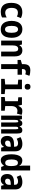

<svg xmlns="http://www.w3.org/2000/svg" viewBox="2090 -2900 820 5040"><g transform="rotate(90 2500.0 -380.0)"><path d="M291 10Q55 10 55 -267Q55 -413 119 -484.5Q183 -556 298 -556Q339 -556 378.5 -547Q418 -538 455 -519L413 -413Q385 -429 363.5 -434.5Q342 -440 314 -440Q187 -440 187 -275Q187 -187 222.5 -147Q258 -107 313 -107Q339 -107 370.5 -116Q402 -125 439 -146V-25Q399 -3 360 3.5Q321 10 291 10Z M750 10Q672 10 623 -28Q574 -66 551 -131Q528 -196 528 -275Q528 -358 552.5 -421.5Q577 -485 626 -521Q675 -557 749 -557Q851 -557 911.5 -483.5Q972 -410 972 -274Q972 -196 950.5 -131.5Q929 -67 880 -28.5Q831 10 750 10ZM750 -102Q797 -102 819 -145.5Q841 -189 841 -275Q841 -444 750 -444Q659 -444 659 -275Q659 -102 750 -102Z M1045 0V-546H1148L1164 -480H1169Q1188 -517 1221 -537Q1254 -557 1301 -557Q1377 -557 1418.5 -508.5Q1460 -460 1460 -356V0H1334V-337Q1334 -395 1316.5 -421.5Q1299 -448 1264 -448Q1217 -448 1194 -409.5Q1171 -371 1171 -289V0Z M1663 0V-431H1553V-514L1663 -547V-577Q1663 -680 1702 -723Q1741 -766 1826 -766Q1861 -766 1900 -760Q1939 -754 1970 -741L1930 -633Q1910 -641 1894 -644Q1878 -647 1867 -647Q1831 -647 1812 -627Q1793 -607 1793 -572V-546H1942V-431H1793V0Z M2257 -618Q2221 -618 2201 -637Q2181 -656 2181 -694Q2181 -770 2257 -770Q2333 -770 2333 -694Q2333 -618 2257 -618ZM2051 0V-93L2197 -107V-436L2071 -449V-546H2322V-107L2449 -93V0Z M2526 0V-95L2636 -107V-440L2534 -450V-546H2730L2754 -452H2760Q2778 -497 2807 -526.5Q2836 -556 2894 -556Q2922 -556 2947 -552Q2972 -548 2996 -537L2961 -413Q2931 -428 2892 -428Q2831 -428 2797.5 -385Q2764 -342 2764 -267V-107L2886 -95V0Z M3015 0V-546H3108L3122 -484H3130Q3142 -520 3163 -538Q3184 -556 3220 -556Q3259 -556 3275 -533.5Q3291 -511 3297 -484H3302Q3313 -513 3334 -534.5Q3355 -556 3396 -556Q3447 -556 3466 -525Q3485 -494 3485 -417V0H3373V-382Q3373 -417 3368 -433.5Q3363 -450 3345 -450Q3320 -450 3313 -429.5Q3306 -409 3306 -362V0H3194V-382Q3194 -420 3189 -435Q3184 -450 3167 -450Q3140 -450 3133.5 -424.5Q3127 -399 3127 -352V0Z M3696 10Q3628 10 3588 -34Q3548 -78 3548 -159Q3548 -249 3599 -291.5Q3650 -334 3741 -337L3831 -340V-360Q3831 -406 3806 -425Q3781 -444 3741 -444Q3709 -444 3679.5 -434Q3650 -424 3622 -409L3579 -508Q3619 -531 3662 -544Q3705 -557 3757 -557Q3851 -557 3901.5 -510.5Q3952 -464 3952 -371V0H3857L3837 -74H3834Q3810 -32 3776 -11Q3742 10 3696 10ZM3737 -103Q3775 -103 3803 -130Q3831 -157 3831 -213V-253L3775 -250Q3725 -248 3697.5 -228Q3670 -208 3670 -169Q3670 -133 3690 -118Q3710 -103 3737 -103Z M4189 10Q4132 10 4097 -26.5Q4062 -63 4046 -126.5Q4030 -190 4030 -270Q4030 -355 4047.5 -419.5Q4065 -484 4101.5 -520Q4138 -556 4195 -556Q4238 -556 4275 -535Q4312 -514 4334 -476H4338Q4332 -500 4329.5 -527.5Q4327 -555 4327 -577V-761H4455V0H4363L4334 -71H4327Q4300 -32 4266 -11Q4232 10 4189 10ZM4254 -107Q4301 -107 4320 -146Q4339 -185 4339 -253V-270Q4339 -346 4322.5 -393Q4306 -440 4254 -440Q4206 -440 4186 -397Q4166 -354 4166 -273Q4166 -185 4188 -146Q4210 -107 4254 -107Z M4696 10Q4628 10 4588 -34Q4548 -78 4548 -159Q4548 -249 4599 -291.5Q4650 -334 4741 -337L4831 -340V-360Q4831 -406 4806 -425Q4781 -444 4741 -444Q4709 -444 4679.5 -434Q4650 -424 4622 -409L4579 -508Q4619 -531 4662 -544Q4705 -557 4757 -557Q4851 -557 4901.5 -510.5Q4952 -464 4952 -371V0H4857L4837 -74H4834Q4810 -32 4776 -11Q4742 10 4696 10ZM4737 -103Q4775 -103 4803 -130Q4831 -157 4831 -213V-253L4775 -250Q4725 -248 4697.5 -228Q4670 -208 4670 -169Q4670 -133 4690 -118Q4710 -103 4737 -103Z"/></g></svg>

Font: Noto Sans Mono ExtraCondensed
Style: Bold
Weight: 700
Width: 2
Designer: Monotype Design Team
Foundry: Monotype Imaging Inc.
Version: Version 2.014